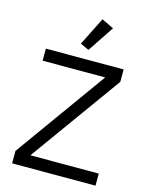

<svg xmlns="http://www.w3.org/2000/svg" viewBox="-137 -1035 874 1121"><g transform="rotate(15 300.0 -474.5)"><path d="M552 0H48V-75L443 -625H65V-698H535V-623L139 -73H552ZM307 -755 255 -779 340 -949 413 -914Z"/></g></svg>

Font: IBM Plaex Mono
Style: Regular
Weight: 400
Designer: Mike Abbink, Paul van der Laan, Pieter van Rosmalen
Foundry: Bold Monday
Version: Version 2.003